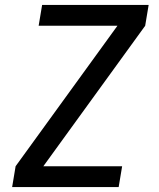

<svg xmlns="http://www.w3.org/2000/svg" viewBox="-20 -755 640 775"><path d="M29 0 43 -84 454 -651H136L150 -735H580L566 -651L155 -84H473L459 0Z"/></svg>

Font: Iosevka Aile Medium
Style: Italic
Weight: 500
Italic angle: -9°
Designer: Belleve Invis
Foundry: Belleve Invis
Version: Version 31.1.0; ttfautohint (v1.8.4)